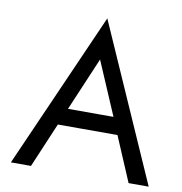

<svg xmlns="http://www.w3.org/2000/svg" viewBox="-78 -786 794 837"><g transform="rotate(10 318.5 -367.5)"><path d="M158 -220H506L477 -295H186ZM330 -531 443 -267 450 -248 546 -22H635L330 -713L25 -22H114L212 -253L219 -270Z"/></g></svg>

Font: SpinnyJost Regular
Style: Regular
Weight: 400
Version: Version 3.710